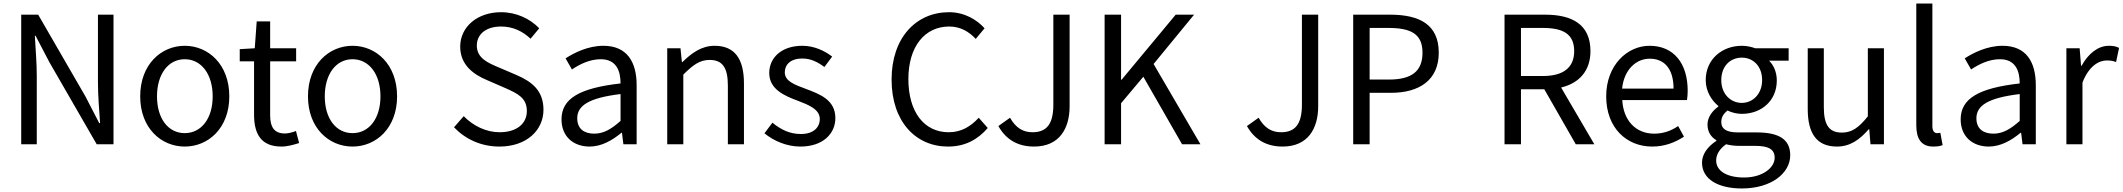

<svg xmlns="http://www.w3.org/2000/svg" viewBox="-20 -816 12006 1086"><path d="M100 0H188V-385C188 -462 181 -540 177 -614H181L260 -463L527 0H622V-733H534V-352C534 -276 541 -194 546 -120H541L463 -271L196 -733H100Z M1025 13C1158 13 1277 -91 1277 -271C1277 -452 1158 -557 1025 -557C892 -557 773 -452 773 -271C773 -91 892 13 1025 13ZM1025 -63C931 -63 868 -146 868 -271C868 -396 931 -481 1025 -481C1119 -481 1183 -396 1183 -271C1183 -146 1119 -63 1025 -63Z M1572 13C1605 13 1641 3 1672 -7L1654 -75C1636 -68 1611 -61 1592 -61C1529 -61 1508 -99 1508 -166V-469H1655V-543H1508V-695H1432L1421 -543L1336 -538V-469H1417V-168C1417 -59 1456 13 1572 13Z M1974 13C2107 13 2226 -91 2226 -271C2226 -452 2107 -557 1974 -557C1841 -557 1722 -452 1722 -271C1722 -91 1841 13 1974 13ZM1974 -63C1880 -63 1817 -146 1817 -271C1817 -396 1880 -481 1974 -481C2068 -481 2132 -396 2132 -271C2132 -146 2068 -63 1974 -63Z M2805 13C2958 13 3054 -79 3054 -195C3054 -304 2988 -354 2903 -391L2798 -436C2741 -460 2677 -487 2677 -558C2677 -624 2731 -666 2814 -666C2882 -666 2936 -639 2981 -597L3030 -656C2978 -710 2901 -747 2814 -747C2681 -747 2583 -665 2583 -552C2583 -445 2664 -393 2732 -364L2838 -318C2907 -287 2960 -263 2960 -188C2960 -116 2902 -68 2806 -68C2730 -68 2656 -104 2603 -159L2548 -96C2612 -29 2701 13 2805 13Z M3315 13C3382 13 3443 -22 3495 -65H3498L3506 0H3581V-334C3581 -468 3525 -557 3393 -557C3306 -557 3229 -518 3179 -486L3215 -423C3258 -452 3315 -481 3378 -481C3467 -481 3490 -414 3490 -344C3259 -318 3156 -259 3156 -141C3156 -43 3224 13 3315 13ZM3341 -60C3287 -60 3245 -85 3245 -147C3245 -217 3307 -262 3490 -284V-132C3437 -85 3394 -60 3341 -60Z M3754 0H3845V-394C3900 -449 3938 -477 3994 -477C4066 -477 4097 -434 4097 -332V0H4188V-344C4188 -483 4136 -557 4022 -557C3948 -557 3892 -516 3840 -465H3837L3829 -543H3754Z M4507 13C4635 13 4705 -60 4705 -148C4705 -251 4618 -283 4539 -313C4478 -336 4419 -355 4419 -407C4419 -449 4450 -485 4518 -485C4567 -485 4605 -465 4643 -437L4687 -496C4644 -529 4585 -557 4518 -557C4400 -557 4331 -489 4331 -403C4331 -311 4417 -274 4493 -246C4553 -223 4617 -198 4617 -143C4617 -96 4582 -58 4510 -58C4445 -58 4396 -84 4349 -122L4304 -62C4356 -19 4430 13 4507 13Z M5342 13C5437 13 5509 -25 5567 -92L5516 -150C5469 -99 5416 -68 5346 -68C5206 -68 5118 -184 5118 -369C5118 -552 5210 -666 5349 -666C5412 -666 5461 -637 5499 -596L5549 -656C5507 -703 5437 -747 5348 -747C5162 -747 5023 -603 5023 -366C5023 -128 5160 13 5342 13Z M5829 13C5972 13 6030 -89 6030 -215V-733H5938V-224C5938 -113 5899 -68 5820 -68C5767 -68 5726 -92 5693 -150L5627 -103C5670 -27 5736 13 5829 13Z M6228 0H6321V-232L6447 -382L6666 0H6770L6505 -454L6734 -733H6630L6324 -365H6321V-733H6228Z M7235 13C7378 13 7436 -89 7436 -215V-733H7344V-224C7344 -113 7305 -68 7226 -68C7173 -68 7132 -92 7099 -150L7033 -103C7076 -27 7142 13 7235 13Z M7634 0H7727V-291H7848C8008 -291 8118 -363 8118 -518C8118 -678 8008 -733 7843 -733H7634ZM7727 -366V-658H7832C7961 -658 8026 -624 8026 -518C8026 -413 7965 -366 7836 -366Z M8583 -658H8706C8821 -658 8884 -624 8884 -527C8884 -432 8821 -386 8706 -386H8583ZM8998 0 8810 -321C8910 -345 8976 -413 8976 -527C8976 -680 8869 -733 8720 -733H8490V0H8583V-311H8715L8893 0Z M9325 13C9399 13 9457 -12 9505 -43L9472 -103C9432 -76 9389 -60 9336 -60C9233 -60 9162 -134 9156 -250H9522C9524 -263 9526 -282 9526 -302C9526 -457 9448 -557 9310 -557C9184 -557 9065 -447 9065 -271C9065 -92 9181 13 9325 13ZM9155 -315C9166 -422 9234 -484 9311 -484C9396 -484 9446 -425 9446 -315Z M9832 250C10000 250 10106 163 10106 62C10106 -27 10043 -67 9917 -67H9811C9738 -67 9716 -91 9716 -126C9716 -156 9731 -174 9751 -191C9775 -179 9805 -172 9832 -172C9942 -172 10030 -245 10030 -361C10030 -408 10012 -448 9986 -473H10097V-543H9908C9889 -550 9862 -557 9832 -557C9722 -557 9628 -482 9628 -363C9628 -298 9663 -246 9699 -217V-213C9671 -193 9638 -157 9638 -112C9638 -69 9659 -40 9688 -23V-19C9637 14 9607 58 9607 104C9607 198 9699 250 9832 250ZM9832 -234C9769 -234 9716 -284 9716 -363C9716 -443 9768 -490 9832 -490C9896 -490 9947 -442 9947 -363C9947 -284 9894 -234 9832 -234ZM9845 188C9746 188 9687 150 9687 92C9687 60 9704 28 9743 0C9767 6 9793 9 9813 9H9907C9979 9 10018 26 10018 76C10018 133 9949 188 9845 188Z M10370 13C10445 13 10499 -26 10550 -85H10553L10560 0H10636V-543H10545V-158C10493 -93 10454 -66 10398 -66C10326 -66 10296 -109 10296 -210V-543H10205V-199C10205 -61 10256 13 10370 13Z M10915 13C10939 13 10955 10 10968 5L10955 -65C10945 -63 10941 -63 10936 -63C10922 -63 10910 -74 10910 -102V-796H10819V-108C10819 -31 10847 13 10915 13Z M11229 13C11296 13 11357 -22 11409 -65H11412L11420 0H11495V-334C11495 -468 11439 -557 11307 -557C11220 -557 11143 -518 11093 -486L11129 -423C11172 -452 11229 -481 11292 -481C11381 -481 11404 -414 11404 -344C11173 -318 11070 -259 11070 -141C11070 -43 11138 13 11229 13ZM11255 -60C11201 -60 11159 -85 11159 -147C11159 -217 11221 -262 11404 -284V-132C11351 -85 11308 -60 11255 -60Z M11668 0H11759V-349C11795 -442 11851 -474 11896 -474C11918 -474 11931 -472 11949 -465L11966 -545C11949 -554 11932 -557 11908 -557C11847 -557 11792 -513 11754 -444H11751L11743 -543H11668Z"/></svg>

Font: Noto Sans CJK JP Regular
Style: Regular
Weight: 400
Designer: Ryoko NISHIZUKA (kana & ideographs); Paul D. Hunt (Latin, Greek & Cyrillic); Wenlong ZHANG (bopomofo); Sandoll Communica
Foundry: Adobe Systems Incorporated
Version: Version 1.001;PS 1.001;hotconv 1.0.78;makeotf.lib2.5.61930